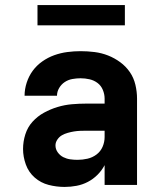

<svg xmlns="http://www.w3.org/2000/svg" viewBox="-20 -730 640 758"><path d="M235 8Q203 8 172 0Q141 -8 117 -29Q93 -50 82 -80.5Q71 -111 71 -142Q71 -171 80 -199.5Q89 -228 108.5 -249.5Q128 -271 153.5 -285Q179 -299 207 -307.5Q235 -316 264 -318.5Q293 -321 322 -321H393V-341Q393 -358 386 -375Q379 -392 365 -402.5Q351 -413 333.5 -417Q316 -421 298 -421Q282 -421 265.5 -418Q249 -415 235.5 -406Q222 -397 213.5 -382.5Q205 -368 205 -352H77Q77 -378 85.5 -404Q94 -430 109.5 -451Q125 -472 147 -487.5Q169 -503 194 -512Q219 -521 245.5 -524.5Q272 -528 298 -528Q326 -528 353.5 -524.5Q381 -521 406.5 -511Q432 -501 454.5 -484.5Q477 -468 492.5 -445.5Q508 -423 514.5 -395.5Q521 -368 521 -341V0H393V-78Q382 -57 365 -40Q348 -23 327 -12Q306 -1 282.5 3.5Q259 8 235 8ZM286 -99Q306 -99 325.5 -103.5Q345 -108 361 -120Q377 -132 385 -150.5Q393 -169 393 -189V-214H322Q310 -214 297 -213.5Q284 -213 272 -211Q260 -209 247.5 -205.5Q235 -202 224.5 -196Q214 -190 206.5 -179Q199 -168 199 -156Q199 -141 208 -128.5Q217 -116 230 -109.5Q243 -103 257.5 -101Q272 -99 286 -99ZM128 -630V-710H473V-630Z"/></svg>

Font: Iosevka Aile Extrabold
Style: Regular
Weight: 800
Designer: Belleve Invis
Foundry: Belleve Invis
Version: Version 27.3.5; ttfautohint (v1.8.4)